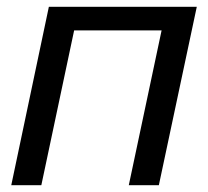

<svg xmlns="http://www.w3.org/2000/svg" viewBox="-20 -542 609 562"><path d="M13 0 123 -522H556L445 0H357L453 -453H197L101 0Z"/></svg>

Font: Raleway-v4020 Medium
Style: Italic
Weight: 500
Italic angle: -12°
Designer: Matt McInerney, Pablo Impallari, Rodrigo Fuenzalida
Foundry: Matt McInerney, Pablo Impallari, Rodrigo Fuenzalida
Version: Version 4.020;PS 004.020;hotconv 1.0.88;makeotf.lib2.5.64775